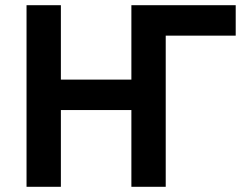

<svg xmlns="http://www.w3.org/2000/svg" viewBox="-20 -718 953 738"><path d="M82 -698H214V-412H485V-698H886V-581H617V0H485V-295H214V0H82Z"/></svg>

Font: Plexus Sans SemiBold
Style: Regular
Weight: 600
Version: Version 2.001;PS 002.001;hotconv 1.0.70;makeotf.lib2.5.58329